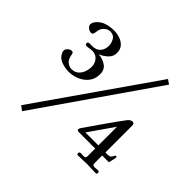

<svg xmlns="http://www.w3.org/2000/svg" viewBox="-212 -1061 1425 1425"><g transform="rotate(45 500.0 -348.5)"><path d="M772 -102H636L772 -298ZM408 -484Q408 -533 373.5 -556Q339 -579 295 -582Q327 -594 356 -620Q385 -646 385 -684Q385 -722 365 -744.5Q345 -767 314 -777.5Q283 -788 250 -788Q213 -788 175 -776.5Q137 -765 111 -734Q94 -715 94 -693Q94 -679 110.5 -666.5Q127 -654 140 -654Q154 -654 158.5 -662.5Q163 -671 164 -682.5Q165 -694 167 -702Q172 -727 192.5 -745Q213 -763 239 -763Q273 -763 289 -736Q305 -709 305 -680Q305 -641 283 -616Q261 -591 221 -591H187Q182 -591 177.5 -586Q173 -581 173 -576Q173 -570 178 -565.5Q183 -561 188 -561Q202 -561 216.5 -564Q231 -567 245 -567Q281 -567 303 -541Q325 -515 325 -481Q325 -452 315 -424.5Q305 -397 284 -379Q263 -361 230 -361Q211 -361 193 -372.5Q175 -384 166 -402Q162 -410 160 -418.5Q158 -427 156 -436Q155 -444 151.5 -451.5Q148 -459 137 -459Q121 -459 106.5 -446Q92 -433 92 -416Q92 -408 96.5 -398.5Q101 -389 105 -382Q123 -355 160 -343.5Q197 -332 227 -332Q272 -332 313.5 -349.5Q355 -367 381.5 -401Q408 -435 408 -484ZM824 -792 789 -816 156 92 192 119ZM929 -132Q929 -139 921 -139Q914 -139 910 -129.5Q906 -120 898 -111Q890 -102 869 -102H846V-384Q846 -407 826 -407Q816 -407 806 -400Q796 -393 790 -385Q738 -315 688 -243Q638 -171 588 -99Q582 -91 582 -80Q582 -77 585.5 -73Q589 -69 593 -69H772V11Q772 27 762 30Q752 33 739 31.5Q726 30 716 31.5Q706 33 706 45Q706 58 717 58Q740 58 763.5 56.5Q787 55 810 55Q833 55 856.5 56.5Q880 58 903 58Q915 58 915 45Q915 32 904.5 31Q894 30 880 32Q866 34 855.5 31Q845 28 845 11V-69H916Q918 -80 923.5 -102Q929 -124 929 -132Z"/></g></svg>

Font: UoqMunThenKhung
Style: Regular
Weight: 400
Designer: Font-Kai, 金井和夫, 宇文滿月
Foundry: Kazuo Kanai, Moonlit Owen
Version: Version 1.197